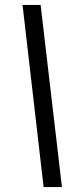

<svg xmlns="http://www.w3.org/2000/svg" viewBox="-20 -745 318 775"><path d="M230 10H156L71 -725H144Z"/></svg>

Font: Libra Sans
Style: Italic
Weight: 400
Italic angle: -12°
Foundry: Context Ltd
Version: Version 1.002